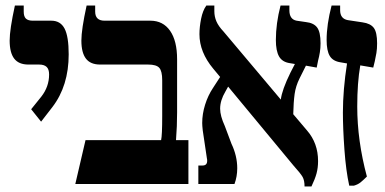

<svg xmlns="http://www.w3.org/2000/svg" viewBox="-20 -667 1394 696"><path d="M93 -271 130 -317Q158 -353 158 -397Q158 -416 149 -424.5Q140 -433 122 -433H83Q48 -433 31.5 -454.5Q15 -476 15 -520Q15 -560 34 -647H66V-625Q66 -607 74 -599.5Q82 -592 99 -592H166Q199 -592 214 -563.5Q229 -535 229 -470Q229 -356 170 -279L129 -226Z M290 -159H564Q568 -176 568 -247V-376Q568 -409 557.5 -421Q547 -433 517 -433H343Q308 -433 291.5 -454.5Q275 -476 275 -520Q275 -560 294 -647H325V-625Q325 -592 359 -592H525Q571 -592 596.5 -555.5Q622 -519 622 -452V-260Q622 -209 618 -159H663V0H253Z M1093 -194Q1133 -148 1133 -83Q1133 -59 1127.5 -38.5Q1122 -18 1109 9H1084Q1084 -13 1077 -25.5Q1070 -38 1043 -68L807 -353L797 -335Q778 -303 778 -273Q778 -247 795 -210L819 -146Q840 -102 840 -57Q840 -27 830 0H699V-67H714Q731 -67 731 -84Q731 -90 730 -93L715 -194Q713 -212 713 -221Q713 -254 723.5 -287.5Q734 -321 752 -348L778 -388L753 -418Q703 -478 703 -543Q703 -569 709 -599Q715 -629 728 -647H757V-626Q757 -607 764.5 -589.5Q772 -572 790 -553L998 -306Q1002 -341 1033 -404L1049 -435L1031 -438Q1003 -442 991.5 -462.5Q980 -483 980 -522Q980 -582 997 -647H1029V-630Q1029 -597 1055 -592L1089 -587Q1117 -584 1129.5 -567.5Q1142 -551 1142 -510Q1142 -493 1139.5 -477.5Q1137 -462 1133 -447Q1132 -441 1128 -422L1089 -429L1066 -383Q1052 -355 1048 -326Q1044 -297 1043 -253Z M1286 -430Q1275 -367 1275 -281Q1275 -157 1310 -27Q1296 -13 1286.5 -5.5Q1277 2 1263 6H1246Q1234 -48 1228.5 -125Q1223 -202 1223 -259Q1223 -341 1238 -437L1215 -441Q1187 -445 1175.5 -464Q1164 -483 1164 -522Q1164 -578 1182 -647H1213V-630Q1213 -599 1241 -594L1294 -586Q1323 -582 1335 -566Q1347 -550 1347 -510Q1347 -490 1344.5 -475Q1342 -460 1338.5 -444.5Q1335 -429 1333 -422Z"/></svg>

Font: Noto Serif Hebrew CondExtraBold
Style: Regular
Weight: 800
Width: 3
Designer: Monotype Design Team
Foundry: Monotype Imaging Inc.
Version: Version 1.000